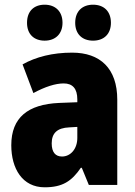

<svg xmlns="http://www.w3.org/2000/svg" viewBox="-20 -787 573 817"><path d="M95 -690C95 -641 125 -614 170 -614C215 -614 246 -642 246 -690C246 -739 215 -767 170 -767C125 -767 95 -740 95 -690ZM300 -690C300 -642 330 -614 376 -614C422 -614 452 -642 452 -690C452 -739 422 -767 376 -767C331 -767 300 -740 300 -690ZM287 -563C204 -563 133 -545 76 -513L122 -391C172 -418 216 -432 251 -432C289 -432 309 -410 309 -364V-352L231 -349C99 -343 28 -287 28 -169C28 -70 75 10 170 10C246 10 285 -16 324 -73H328L358 0H479V-363C479 -496 406 -563 287 -563ZM275 -245 309 -247V-200C309 -153 280 -121 244 -121C216 -121 200 -139 200 -177C200 -220 223 -243 275 -245Z"/></svg>

Font: Noto Sans Sinhala UI Condensed Black
Style: Regular
Weight: 900
Width: 3
Designer: Jelle Bosma - Monotype Design Team
Foundry: Monotype Imaging Inc.
Version: Version 2.006